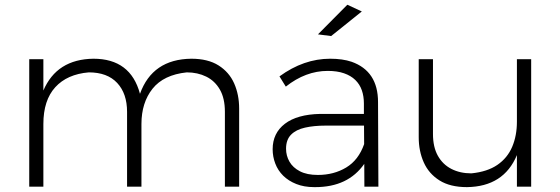

<svg xmlns="http://www.w3.org/2000/svg" viewBox="-20 -766 2300 788"><path d="M961.5 0H903V-307Q903 -362.5 882.5 -398.2Q862 -434 826.5 -451.5Q791 -469 746.5 -469Q651.5 -459 606 -401.8Q560.5 -344.5 560.5 -257V0H501.5V-307Q501.5 -382 461 -425.5Q420.5 -469 344.5 -469Q255.5 -461.5 206.8 -408Q158 -354.5 158 -257V0H100V-523H158V-394.5Q213 -523 363.5 -525Q516 -525 554.5 -381Q605.5 -523 765 -525Q833.5 -525 877 -497.5Q920.5 -470 941 -423.8Q961.5 -377.5 961.5 -320.5Z M1274 2H1269.5Q1228 2 1196 -10.8Q1164 -23.5 1142.2 -45Q1120.5 -66.5 1109.8 -94.8Q1099 -123 1099 -153.5Q1099 -219.5 1149.2 -258Q1199.5 -296.5 1294 -298.5H1473.5V-341.5Q1473.5 -371 1465 -395.5Q1456.5 -420 1438.2 -437.8Q1420 -455.5 1392 -465.2Q1364 -475 1325 -475Q1234.5 -475 1153 -410.5L1127 -452.5Q1226.5 -525 1335 -525Q1386 -525 1423 -512.5Q1531.5 -474 1531.5 -347L1533 0H1475.5L1475 -93.5Q1408.5 2 1274 2ZM1284.5 -48Q1350 -48 1400.8 -78.5Q1451.5 -109 1474.5 -174.5L1474 -250.5H1316.5Q1268.5 -250.5 1231.8 -242.2Q1195 -234 1174.5 -213.2Q1154 -192.5 1154 -155.5Q1154 -127 1168 -102.5Q1182 -78 1211 -63Q1240 -48 1284.5 -48ZM1339 -618 1285 -625 1405.5 -746.5 1465 -719Z M1896.5 2Q1827.5 2 1783.8 -25.5Q1740 -53 1719.2 -99.5Q1698.5 -146 1698.5 -202.5V-523H1757V-216Q1757 -162.5 1777 -126.8Q1797 -91 1832.5 -72.8Q1868 -54.5 1914.5 -54.5Q1980 -61 2021.2 -89.2Q2062.5 -117.5 2082 -163.2Q2101.5 -209 2101.5 -266.5V-523H2160V0H2101.5V-129.5Q2047.5 0 1896.5 2Z"/></svg>

Font: Argentum Novus Light
Style: Regular
Weight: 300
Designer: Julieta Ulanovsky (font) & Cristiano Sobral (main changes)
Foundry: Julieta Ulanovsky (font) & Cristiano Sobral (main changes)
Version: Version 3.00;November 27, 2020;FontCreator 13.0.0.2655 64-bi